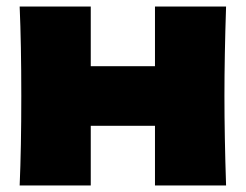

<svg xmlns="http://www.w3.org/2000/svg" viewBox="-20 -566 750 586"><path d="M670 -546Q665 -394 665 -273Q665 -152 670 0H453V-182H257V0H40Q45 -114 45 -273Q45 -432 40 -546H257V-364H453V-546Z"/></svg>

Font: Dela Gothic One
Style: Regular
Weight: 400
Designer: aratakana
Foundry: aratakana
Version: Version 1.004